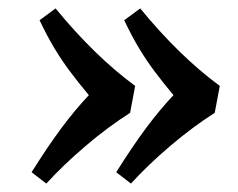

<svg xmlns="http://www.w3.org/2000/svg" viewBox="-20 -491 565 456"><path d="M55 -82Q94 -144 126 -187Q158 -230 191 -265Q166 -295 146.5 -321Q127 -347 109.5 -376Q92 -405 74 -443L112 -471Q157 -416 204.5 -369.5Q252 -323 301 -287L289 -223Q237 -190 183.5 -144.5Q130 -99 90 -55ZM256 -82Q295 -144 327 -187Q359 -230 392 -265Q367 -295 347.5 -321Q328 -347 310.5 -376Q293 -405 275 -443L313 -471Q358 -416 405.5 -369.5Q453 -323 502 -287L490 -223Q438 -190 384.5 -144.5Q331 -99 291 -55Z"/></svg>

Font: Literata 12pt Medium
Style: Italic
Weight: 500
Italic angle: -2°
Designer: Latin by Veronika Burian and Jose Scaglione. Greek by Irene Vlachou. Cyrillic by Vera Evstafieva
Foundry: TypeTogether
Version: Version 3.002